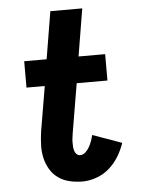

<svg xmlns="http://www.w3.org/2000/svg" viewBox="-53 -777 606 827"><g transform="rotate(-5 250.0 -363.5)"><path d="M270 8Q242 8 214.5 1.5Q187 -5 165.5 -20.5Q144 -36 130.5 -59Q117 -82 111 -108.5Q105 -135 106 -163.5Q107 -192 111 -221L144 -416H65V-530H162L196 -735H334L300 -530H415V-416H282L246 -202Q245 -193 243.5 -183.5Q242 -174 242 -164.5Q242 -155 242.5 -146Q243 -137 245.5 -128Q248 -119 254.5 -112.5Q261 -106 270 -106Q283 -106 293.5 -116Q304 -126 310.5 -138Q317 -150 321.5 -162.5Q326 -175 329 -188L455 -143Q445 -113 428 -85Q411 -57 386.5 -35.5Q362 -14 331 -3Q300 8 270 8Z"/></g></svg>

Font: Iosevka Slab Heavy
Style: Italic
Weight: 900
Italic angle: -9°
Monospace: yes
Designer: Belleve Invis
Foundry: Belleve Invis
Version: Version 11.1.0; ttfautohint (v1.8.3)